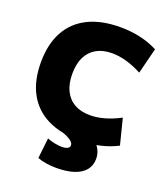

<svg xmlns="http://www.w3.org/2000/svg" viewBox="-169 -857 1043 1195"><g transform="rotate(20 353.0 -260.0)"><path d="M421 10Q296 10 208.5 -33.5Q121 -77 75.5 -161Q30 -245 30 -365Q30 -486 75.5 -569.5Q121 -653 208.5 -696.5Q296 -740 421 -740Q562 -740 670 -684L627 -514Q521 -570 429 -570Q368 -570 325.5 -546Q283 -522 260.5 -476.5Q238 -431 238 -365Q238 -300 260.5 -254Q283 -208 325.5 -184Q368 -160 429 -160Q521 -160 627 -216L670 -46Q562 10 421 10ZM344 220Q273 220 219 200L234 65Q257 74 283.5 79.5Q310 85 332 85Q349 85 360 81.5Q371 78 377 72Q383 66 383 57Q383 42 365.5 28Q348 14 311 0L486 -50Q524 -14 541.5 16.5Q559 47 559 82Q559 126 534 157Q509 188 461 204Q413 220 344 220Z"/></g></svg>

Font: M PLUS 2 Black
Style: Regular
Weight: 900
Designer: Coji Morishita
Foundry: UNDERFOREST DESIGN
Version: Version 1.001